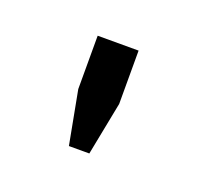

<svg xmlns="http://www.w3.org/2000/svg" viewBox="-44 -677 235 228"><g transform="rotate(20 73.0 -562.5)"><path d="M60.1 -495.1 47.4 -562.5V-629.9H99.1V-562.5L85.9 -495.1Z"/></g></svg>

Font: Fibel Sued LRS
Style: Regular
Weight: 400
Designer: Peter Wiegel
Foundry: Peter Wiegel
Version: Version 000.000